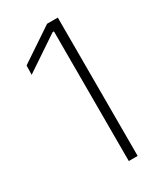

<svg xmlns="http://www.w3.org/2000/svg" viewBox="-166 -704 651 768"><g transform="rotate(-30 160.0 -319.5)"><path d="M235 0H194V-599H188L30 -493L31 -535.5L185.5 -639H235Z"/></g></svg>

Font: Anek Devanagari ExtraLight
Style: Regular
Weight: 250
Designer: Kailash Malviya (Devanagari) & Yesha Goshar (Latin)
Foundry: Ek Type
Version: Version 1.003